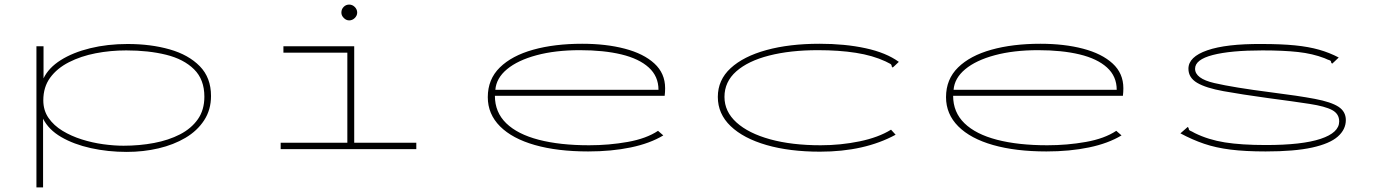

<svg xmlns="http://www.w3.org/2000/svg" viewBox="-20 -651 6040 838"><path d="M139 167V-449H170V-309Q192 -355 245 -388.5Q298 -422 373.5 -440.5Q449 -459 537 -459Q638 -459 720.5 -435.5Q803 -412 852 -362Q901 -312 901 -232Q901 -172 871 -126Q841 -80 789.5 -49.5Q738 -19 672 -3.5Q606 12 533 12Q451 12 376.5 -4.5Q302 -21 247 -53Q192 -85 168 -133V167ZM519 -15Q589 -15 652.5 -27Q716 -39 765.5 -64.5Q815 -90 843.5 -130.5Q872 -171 872 -229Q872 -304 827 -348.5Q782 -393 705 -412Q628 -431 531 -431Q462 -431 397.5 -418.5Q333 -406 281 -379.5Q229 -353 199 -312Q169 -271 169 -213Q169 -169 192 -136Q215 -103 253 -80Q291 -57 337 -42.5Q383 -28 430.5 -21.5Q478 -15 519 -15Z M1205 0V-28H1496V-421H1217V-449H1526V-28H1797V0ZM1504 -562Q1491 -562 1480.5 -572.5Q1470 -583 1470 -596Q1470 -611 1480 -621Q1490 -631 1504 -631Q1518 -631 1528.5 -620.5Q1539 -610 1539 -596Q1539 -583 1528.5 -572.5Q1518 -562 1504 -562Z M2547 10Q2413 10 2314.5 -18Q2216 -46 2162.5 -99.5Q2109 -153 2109 -227Q2109 -305 2161.5 -356.5Q2214 -408 2307 -434Q2400 -460 2521 -460Q2625 -460 2707 -438.5Q2789 -417 2836 -374Q2883 -331 2883 -266Q2883 -258 2882.5 -249.5Q2882 -241 2881 -233H2140Q2140 -161 2189.5 -113Q2239 -65 2331.5 -41Q2424 -17 2551 -17Q2638 -17 2719.5 -31.5Q2801 -46 2852 -80L2875 -60Q2817 -25 2733 -7.5Q2649 10 2547 10ZM2142 -259H2854Q2854 -318 2811.5 -356.5Q2769 -395 2692 -413.5Q2615 -432 2511 -432Q2404 -432 2322 -410Q2240 -388 2193 -349Q2146 -310 2142 -259Z M3559 11Q3426 11 3325.5 -18Q3225 -47 3169 -100.5Q3113 -154 3113 -228Q3113 -302 3169 -353.5Q3225 -405 3325 -432.5Q3425 -460 3557 -460Q3668 -460 3758 -440.5Q3848 -421 3903 -381L3884 -363L3876 -356L3872 -361Q3872 -369 3865.5 -372.5Q3859 -376 3845 -383Q3789 -409 3715.5 -420.5Q3642 -432 3550 -432Q3429 -432 3337 -408.5Q3245 -385 3193.5 -339.5Q3142 -294 3142 -228Q3142 -164 3194.5 -116.5Q3247 -69 3341.5 -43Q3436 -17 3562 -17Q3649 -17 3731.5 -34Q3814 -51 3869 -85L3889 -63Q3753 11 3559 11Z M4547 10Q4413 10 4314.5 -18Q4216 -46 4162.5 -99.5Q4109 -153 4109 -227Q4109 -305 4161.5 -356.5Q4214 -408 4307 -434Q4400 -460 4521 -460Q4625 -460 4707 -438.5Q4789 -417 4836 -374Q4883 -331 4883 -266Q4883 -258 4882.5 -249.5Q4882 -241 4881 -233H4140Q4140 -161 4189.5 -113Q4239 -65 4331.5 -41Q4424 -17 4551 -17Q4638 -17 4719.5 -31.5Q4801 -46 4852 -80L4875 -60Q4817 -25 4733 -7.5Q4649 10 4547 10ZM4142 -259H4854Q4854 -318 4811.5 -356.5Q4769 -395 4692 -413.5Q4615 -432 4511 -432Q4404 -432 4322 -410Q4240 -388 4193 -349Q4146 -310 4142 -259Z M5504 10Q5415 10 5351 2Q5287 -6 5235.5 -23.5Q5184 -41 5132 -69L5164 -97L5168 -92Q5168 -83 5174.5 -80.5Q5181 -78 5195 -70Q5254 -41 5326 -29.5Q5398 -18 5505 -18Q5663 -18 5744 -45Q5825 -72 5825 -121Q5825 -154 5794.5 -170.5Q5764 -187 5696 -197.5Q5628 -208 5514 -223Q5398 -239 5320.5 -253Q5243 -267 5205 -289.5Q5167 -312 5167 -351Q5167 -403 5249.5 -431.5Q5332 -460 5486 -459Q5572 -459 5632 -453Q5692 -447 5737.5 -434Q5783 -421 5823 -400L5802 -380L5794 -373L5790 -378Q5790 -386 5783 -388Q5776 -390 5761 -397Q5709 -417 5645.5 -424Q5582 -431 5490 -431Q5351 -431 5273.5 -411Q5196 -391 5196 -351Q5196 -308 5280 -288.5Q5364 -269 5528 -248Q5647 -233 5718.5 -219.5Q5790 -206 5822 -185Q5854 -164 5854 -127Q5854 -86 5819 -55Q5784 -24 5707 -7Q5630 10 5504 10Z"/></svg>

Font: Inconsolata UltraExpanded ExtraLight
Style: Regular
Weight: 200
Width: 9
Monospace: yes
Designer: Raph Levien, Cyreal, Brenton Simpson
Foundry: Raph Levien, Cyreal, Google
Version: Version 3.001; ttfautohint (v1.8.2.53-6de2)